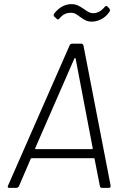

<svg xmlns="http://www.w3.org/2000/svg" viewBox="-20 -912 613 932"><path d="M465 -8 439 -141Q439 -144 436 -144H133Q130 -144 129 -141L72 -8Q67 0 59 0H25Q14 0 19 -11L318 -692Q319 -696 323 -698Q327 -700 330 -700H374Q382 -700 385 -692L517 -11V-9Q517 0 508 0H475Q467 0 465 -8ZM154 -188H426Q428 -188 429.5 -189.5Q431 -191 430 -193L347 -628Q346 -630 344 -630Q342 -630 341 -628L151 -193Q150 -191 151 -189.5Q152 -188 154 -188ZM370 -829Q354 -841 345.5 -845.5Q337 -850 325 -850Q308 -850 295 -844Q282 -838 269 -823Q261 -813 255 -821L243 -832Q238 -839 243 -846Q279 -892 328 -892Q343 -892 354.5 -887Q366 -882 374.5 -876.5Q383 -871 386 -869Q403 -857 412 -852.5Q421 -848 432 -848Q463 -848 488 -878Q494 -887 502 -880L511 -870Q514 -867 514 -862Q514 -857 510 -853Q494 -830 471 -818.5Q448 -807 426 -807Q409 -807 397 -812.5Q385 -818 370 -829Z"/></svg>

Font: Barlow Light
Style: Italic
Weight: 300
Italic angle: -7°
Designer: Jeremy Tribby
Foundry: Tribby Type
Version: Version 1.408